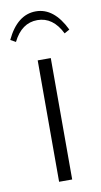

<svg xmlns="http://www.w3.org/2000/svg" viewBox="-100 -689 383 727"><g transform="rotate(-10 91.5 -325.5)"><path d="M66.9 0V-466.8H117.2V0ZM-22 -561Q20.5 -650.9 91.8 -650.9Q161.6 -650.9 205.1 -561L185.1 -549.8Q151.9 -617.2 91.8 -617.2Q31.2 -617.2 -2 -549.8Z"/></g></svg>

Font: Resagokr
Style: Light
Weight: 300
Designer: gluk
Foundry: gluk
Version: Version 0.95